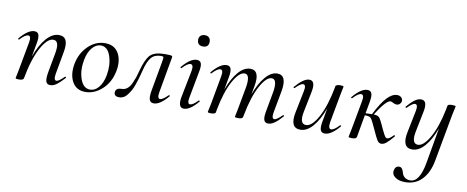

<svg xmlns="http://www.w3.org/2000/svg" viewBox="-72 -930 3742 1540"><g transform="rotate(10 1798.5 -160.0)"><path d="M442 -77Q446 -81 450 -77Q454 -73 451 -69Q415 -29 389 -10Q363 9 337 9Q310 9 302.5 -14Q295 -37 304 -89L333 -248Q353 -354 300 -354Q251 -354 200.5 -261Q150 -168 121 -9Q118 8 81 8Q55 8 55 1Q55 -1 57.5 -12Q60 -23 63.5 -41Q67 -59 70 -74L111 -297Q122 -353 95 -353Q71 -353 30 -309Q26 -305 22 -309Q18 -313 22 -317Q88 -395 139 -395Q166 -395 174 -373Q182 -351 173 -302L153 -192Q189 -290 237 -344.5Q285 -399 338 -399Q381 -399 396 -367Q411 -335 398 -267L366 -89Q356 -34 381 -34Q399 -34 442 -77Z M624 14Q550 14 517 -45.5Q484 -105 500 -193Q517 -282 577.5 -340.5Q638 -399 714 -399Q791 -399 824.5 -340Q858 -281 841 -193Q822 -99 759.5 -42.5Q697 14 624 14ZM659 -11Q698 -11 728.5 -48Q759 -85 771 -149Q786 -234 762.5 -304.5Q739 -375 683 -375Q645 -375 613.5 -338Q582 -301 570 -236Q554 -150 578.5 -80.5Q603 -11 659 -11Z M898 9Q855 9 858 -28Q863 -61 908 -61Q933 -61 953 -77Q973 -93 986.5 -123.5Q1000 -154 1007 -174.5Q1014 -195 1022 -227Q1048 -326 1082.5 -361Q1117 -396 1201 -396Q1249 -396 1257 -392.5Q1265 -389 1260 -370L1210 -89Q1200 -34 1225 -34Q1246 -34 1288 -76Q1290 -78 1293 -77Q1296 -76 1297 -73Q1298 -70 1296 -68Q1231 9 1181 9Q1153 9 1145 -14Q1137 -37 1146 -89L1187 -317Q1195 -362 1193.5 -369Q1192 -376 1174 -376Q1122 -376 1094.5 -344.5Q1067 -313 1048 -238Q1047 -233 1039.5 -205Q1032 -177 1027 -160.5Q1022 -144 1012 -115Q1002 -86 991.5 -67.5Q981 -49 967 -29.5Q953 -10 935.5 -0.5Q918 9 898 9Z M1491 -509Q1443 -509 1443 -556Q1443 -577 1456 -589Q1469 -601 1491 -601Q1513 -601 1525 -589Q1537 -577 1537 -556Q1537 -509 1491 -509ZM1426 9Q1372 9 1393 -89L1434 -297Q1445 -353 1417 -353Q1393 -353 1352 -309Q1348 -305 1344 -309Q1340 -313 1344 -317Q1410 -395 1461 -395Q1489 -395 1497 -373Q1505 -351 1495 -302L1455 -89Q1444 -34 1469 -34Q1492 -34 1532 -76Q1534 -78 1537 -77Q1540 -76 1541 -73Q1542 -70 1540 -68Q1475 9 1426 9Z M2218 -77Q2222 -81 2226 -77Q2230 -73 2226 -69Q2159 9 2113 9Q2085 9 2077.5 -14Q2070 -37 2080 -89L2109 -248Q2126 -354 2079 -354Q2035 -354 1987 -266.5Q1939 -179 1910 -28L1906 -9Q1904 8 1867 8Q1841 8 1841 1Q1841 -1 1843.5 -12.5Q1846 -24 1850 -42Q1854 -60 1856 -74L1888 -249Q1905 -354 1858 -354Q1813 -354 1764.5 -265.5Q1716 -177 1688 -28L1685 -9Q1683 8 1646 8Q1620 8 1620 1Q1620 -1 1622.5 -11.5Q1625 -22 1628.5 -40Q1632 -58 1635 -71L1676 -297Q1687 -353 1660 -353Q1636 -353 1595 -309Q1591 -305 1587 -309Q1583 -313 1587 -317Q1653 -395 1704 -395Q1731 -395 1739 -373Q1747 -351 1738 -302L1719 -198Q1754 -293 1800 -346Q1846 -399 1897 -399Q1977 -399 1953 -268L1940 -198Q1975 -293 2021 -346Q2067 -399 2117 -399Q2197 -399 2174 -267L2141 -89Q2131 -34 2156 -34Q2173 -34 2218 -77Z M2683 -77Q2685 -79 2688 -78Q2691 -77 2692 -74Q2693 -71 2691 -69Q2625 9 2573 9Q2546 9 2538 -13Q2530 -35 2539 -84L2559 -194Q2523 -96 2475.5 -41.5Q2428 13 2375 13Q2287 13 2314 -119L2350 -297Q2361 -351 2334 -351Q2315 -351 2273 -309Q2269 -305 2265 -309Q2261 -313 2265 -317Q2332 -395 2378 -395Q2432 -395 2411 -297L2379 -138Q2357 -32 2413 -32Q2462 -32 2512 -124Q2562 -216 2591 -374V-377Q2594 -394 2631 -394Q2657 -394 2657 -387Q2657 -385 2654.5 -374Q2652 -363 2648.5 -345Q2645 -327 2642 -312L2601 -89Q2592 -33 2618 -33Q2642 -33 2683 -77Z M3049 -337Q3014 -337 2934 -210Q2968 -209 2980.5 -194.5Q2993 -180 3016 -129Q3021 -119 3023 -113Q3051 -53 3061 -45Q3067 -40 3074 -40Q3091 -40 3122 -73Q3126 -77 3130 -73Q3134 -69 3131 -65Q3096 -24 3075 -6.5Q3054 11 3034 11Q3014 11 3001 -9Q2988 -29 2962 -87Q2959 -94 2957 -98Q2927 -165 2914.5 -178.5Q2902 -192 2865 -191L2833 -9Q2830 8 2793 8Q2767 8 2767 1Q2767 -1 2769.5 -12Q2772 -23 2775.5 -41Q2779 -59 2782 -74L2823 -297Q2834 -353 2807 -353Q2783 -353 2742 -309Q2738 -305 2734 -309Q2730 -313 2734 -317Q2800 -395 2851 -395Q2878 -395 2886 -373Q2894 -351 2885 -302L2868 -208Q2910 -210 2920 -210Q2971 -310 3012 -353Q3053 -396 3093 -396Q3115 -396 3127.5 -383.5Q3140 -371 3138 -353Q3136 -339 3125.5 -329.5Q3115 -320 3099 -320Q3087 -320 3072 -328.5Q3057 -337 3049 -337Z M3539 -394Q3570 -394 3570 -388Q3570 -386 3567.5 -375Q3565 -364 3561 -345Q3557 -326 3554 -312L3484 70Q3466 168 3412.5 224.5Q3359 281 3275 281Q3224 281 3194 259Q3164 237 3170 205Q3177 167 3209 167Q3225 167 3234 181.5Q3243 196 3247 213.5Q3251 231 3268 245.5Q3285 260 3314 260Q3391 260 3419 94L3469 -191Q3434 -95 3386.5 -41Q3339 13 3286 13Q3199 13 3226 -119L3262 -297Q3272 -351 3246 -351Q3227 -351 3185 -309Q3181 -305 3177 -309Q3173 -313 3176 -317Q3211 -357 3237 -376Q3263 -395 3289 -395Q3344 -395 3323 -297L3291 -138Q3269 -32 3325 -32Q3370 -32 3419 -116.5Q3468 -201 3498 -347L3504 -380Q3506 -394 3539 -394Z"/></g></svg>

Font: Cormorant Infant Book
Style: Italic
Weight: 500
Italic angle: -10°
Designer: Christian Thalmann (Catharsis Fonts)
Version: Version 1.000;PS 002.000;hotconv 1.0.88;makeotf.lib2.5.64775